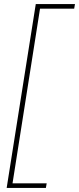

<svg xmlns="http://www.w3.org/2000/svg" viewBox="-20 -750 391 950"><path d="M13 180 157 -730H351L347 -707H178L42 157H211L207 180Z"/></svg>

Font: MuseoModerno Thin Thin
Style: Italic
Weight: 250
Italic angle: -9°
Version: Version 1.003